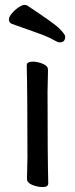

<svg xmlns="http://www.w3.org/2000/svg" viewBox="-20 -739 303 775"><path d="M151.9 16.1Q132.8 16.1 110.8 7.6Q88.9 -1 88.9 -17.1L90.8 -105Q90.8 -368.2 87.9 -475.1Q87.9 -490.2 111.8 -490.2Q130.9 -490.2 152.3 -481.7Q173.8 -473.1 173.8 -457L171.9 -368.2Q171.9 -105 174.8 1Q174.8 16.1 151.9 16.1ZM220.2 -567.9Q212.9 -567.9 192.4 -579.8Q171.9 -591.8 124.5 -608.4Q77.1 -625 26.9 -643.1Q16.1 -647.9 16.1 -661.1Q16.1 -670.9 28.1 -685.1Q40 -699.2 54.9 -709.2Q69.8 -719.2 79.1 -719.2Q85.9 -719.2 89.8 -716.8Q203.1 -642.1 223.1 -620.6Q243.2 -599.1 243.2 -590.8Q243.2 -567.9 220.2 -567.9Z"/></svg>

Font: LXGW WenKai Screen
Style: Regular
Weight: 400
Designer: LXGW / Fontworks Inc.
Foundry: LXGW / Fontworks Inc.
Version: Version 1.510;January 18,2025